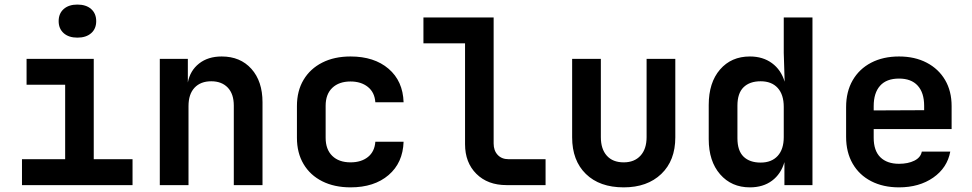

<svg xmlns="http://www.w3.org/2000/svg" viewBox="-20 -806 4234 836"><path d="M316.9 -642.1Q279.3 -642.1 257.3 -661.6Q235.4 -681.2 235.4 -713.9Q235.4 -747.1 257.3 -766.6Q279.3 -786.1 316.9 -786.1Q355 -786.1 377 -766.6Q398.9 -747.1 398.9 -713.9Q398.9 -680.7 377 -661.6Q355 -642.1 316.9 -642.1ZM75.7 0V-112.8H263.7V-437H95.7V-549.8H388.2V-112.8H557.1V0Z M675.8 0V-549.8H797.9V-446.8Q807.6 -498.5 846.7 -529.3Q885.7 -560.1 945.3 -560.1Q1026.4 -560.1 1074.7 -506.1Q1123 -452.1 1123 -360.8V0H998V-346.2Q998 -397 971.7 -424.6Q945.3 -452.1 899.9 -452.1Q853.5 -452.1 827.1 -424.1Q800.8 -396 800.8 -344.2V0Z M1506.3 9.8Q1436 9.8 1383.3 -16.6Q1330.6 -43 1301.8 -91.6Q1272.9 -140.1 1272.9 -206.1V-344.2Q1272.9 -410.2 1301.8 -458.5Q1330.6 -506.8 1383.1 -533.4Q1435.5 -560.1 1506.3 -560.1Q1609.4 -560.1 1671.9 -506.6Q1734.4 -453.1 1737.3 -360.8H1614.3Q1611.3 -403.8 1581.8 -427.5Q1552.2 -451.2 1506.3 -451.2Q1456.1 -451.2 1427 -423.6Q1397.9 -396 1397.9 -345.2V-206.1Q1397.9 -155.3 1426.8 -127.2Q1455.6 -99.1 1506.3 -99.1Q1553.2 -99.1 1582.3 -122.6Q1611.3 -146 1614.3 -189H1737.3Q1734.4 -97.2 1671.9 -43.7Q1609.4 9.8 1506.3 9.8Z M2185.5 0Q2103.5 0 2054.2 -49.1Q2004.9 -98.1 2004.9 -178.2V-617.2H1823.7V-730H2129.4V-181.2Q2129.4 -150.4 2147 -131.6Q2164.6 -112.8 2194.3 -112.8H2355.5V0Z M2695.8 9.8Q2590.8 9.8 2531 -48.6Q2471.2 -106.9 2471.2 -208V-549.8H2596.2V-209Q2596.2 -157.2 2622.1 -128.2Q2647.9 -99.1 2695.8 -99.1Q2742.2 -99.1 2768.8 -128.2Q2795.4 -157.2 2795.4 -209V-549.8H2920.4V-208Q2920.4 -106.9 2859.4 -48.6Q2798.3 9.8 2695.8 9.8Z M3245.1 9.8Q3165 9.8 3115.5 -47.1Q3065.9 -104 3065.9 -200.2V-349.1Q3065.9 -446.3 3115 -503.2Q3164.1 -560.1 3245.1 -560.1Q3301.8 -560.1 3341.3 -531Q3380.9 -502 3396.5 -450.2L3392.6 -576.2V-730H3517.6V0H3395.5V-100.1Q3380.4 -48.3 3341.6 -19.3Q3302.7 9.8 3245.1 9.8ZM3292 -98.1Q3339.4 -98.1 3366 -127Q3392.6 -155.8 3392.6 -209V-340.8Q3392.6 -394 3366.2 -423.1Q3339.8 -452.1 3292 -452.1Q3244.1 -452.1 3217.5 -426Q3190.9 -399.9 3190.9 -346.2V-204.1Q3190.9 -149.9 3217.5 -124Q3244.1 -98.1 3292 -98.1Z M3894.5 9.8Q3825.2 9.8 3773.2 -17.1Q3721.2 -43.9 3692.6 -93.5Q3664.1 -143.1 3664.1 -210V-339.8Q3664.1 -406.7 3692.6 -456.3Q3721.2 -505.9 3773.2 -533Q3825.2 -560.1 3894.5 -560.1Q3963.4 -560.1 4015.1 -533Q4066.9 -505.9 4095.2 -457.5Q4123.5 -409.2 4123.5 -344.2V-244.1H3784.2V-206.1Q3784.2 -149.9 3813.2 -121.3Q3842.3 -92.8 3894.5 -92.8Q3933.6 -92.8 3961.2 -106.4Q3988.8 -120.1 3993.7 -146H4117.7Q4104.5 -75.2 4043.5 -32.7Q3982.4 9.8 3894.5 9.8ZM3784.2 -344.2V-325.2L4003.9 -326.2V-345.2Q4003.9 -402.3 3975.8 -433.1Q3947.8 -463.9 3894.5 -463.9Q3839.8 -463.9 3812 -432.6Q3784.2 -401.4 3784.2 -344.2Z"/></svg>

Font: UDEV Gothic 35
Style: Bold
Weight: 700
Version: v2.1.0; ttfautohint (v1.8.4.7-5d5b-dirty) -l 6 -r 45 -G 200 